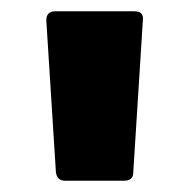

<svg xmlns="http://www.w3.org/2000/svg" viewBox="-20 -754 336 340"><path d="M95 -434Q81 -434 79 -449L62 -718Q62 -734 78 -734H218Q235 -734 233 -718L216 -449Q216 -434 200 -434Z"/></svg>

Font: LINE Seed Sans ExtraBold
Style: Regular
Weight: 800
Designer: LINE VX Design & Dalton Maag Ltd & Sandoll Inc
Foundry: Dalton Maag Ltd
Version: Version 1.003